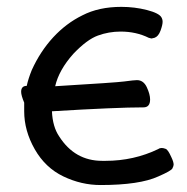

<svg xmlns="http://www.w3.org/2000/svg" viewBox="-20 -511 540 554"><path d="M270 22.9Q214.8 22.9 162.8 -2Q110.8 -26.9 80.3 -80.3Q49.8 -133.8 49.8 -189.9V-214.8Q41 -235.8 41 -246.1Q41 -263.2 57.1 -263.2Q62 -285.2 71.8 -309.1Q96.2 -362.8 133.5 -403.3Q170.9 -443.8 217.8 -466.8Q265.1 -491.2 330.1 -491.2Q368.2 -491.2 403.6 -482.2Q439 -473.1 445.8 -460.9Q449.2 -455.1 449.2 -448.2Q449.2 -439 443.1 -422.4Q437 -405.8 425.8 -401.9L417 -399.9L409.2 -401.9Q373 -419.9 328.1 -419.9Q293.9 -419.9 262.5 -408.4Q231 -397 191.9 -356Q149.9 -309.1 139.2 -262.2Q316.9 -272.9 337.9 -275.9Q367.2 -279.8 375 -279.8Q394 -279.8 403.6 -259.3Q413.1 -238.8 413.1 -224.1Q413.1 -201.2 394 -201.2Q315.9 -201.2 129.9 -189.9Q131.8 -145 150.9 -117.2Q195.8 -46.9 274.9 -46.9H284.2Q366.2 -46.9 437 -81.1Q440.9 -84 446.8 -84Q451.2 -84 458 -81.5Q464.8 -79.1 474.1 -58.1Q481 -43.9 481 -36.1Q481 -32.2 477.5 -25.1Q474.1 -18.1 437 -2Q382.8 22.9 270 22.9Z"/></svg>

Font: LXGW WenKai Mono GB Screen
Style: Regular
Weight: 400
Monospace: yes
Designer: LXGW / Fontworks Inc.
Foundry: LXGW / Fontworks Inc.
Version: Version 1.510;January 18,2025